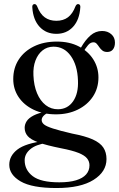

<svg xmlns="http://www.w3.org/2000/svg" viewBox="-20 -672 584 942"><path d="M334.5 -16.5Q272 -31 239.8 -41.5Q207.5 -52 196 -61.5Q184.5 -71 184.5 -83Q184.5 -94 193.5 -103.5Q202.5 -113 218 -120L209 -125.5Q168 -117.5 144.5 -105.2Q121 -93 111 -77.5Q101 -62 101 -45Q101 -21.5 116 -4.2Q131 13 169.5 27Q208 41 280 55.5Q334.5 66 364.8 78Q395 90 407 105Q419 120 419 139Q419 165 402.5 183.8Q386 202.5 353.2 212.5Q320.5 222.5 270.5 222.5Q180 222.5 140.5 192.2Q101 162 101 114Q101 83.5 128.5 60.2Q156 37 209 29.5L200.5 19Q105 31 65.2 61.8Q25.5 92.5 25.5 136.5Q25.5 185.5 81.2 218Q137 250.5 257.5 250.5Q375.5 250.5 439 210.5Q502.5 170.5 502.5 108.5Q502.5 75.5 487 52Q471.5 28.5 434.8 12Q398 -4.5 334.5 -16.5ZM364.5 -418 386 -413.5Q400.5 -437 412.2 -450.8Q424 -464.5 438.5 -464.5Q448 -464.5 454.5 -457.2Q461 -450 467.2 -440.5Q473.5 -431 482.5 -424Q491.5 -417 506 -417Q524.5 -417 534.2 -429.5Q544 -442 544 -463Q544 -488.5 526 -504.2Q508 -520 481 -520Q449 -520 423.8 -498Q398.5 -476 377 -438ZM463 -292Q463 -340.5 437.8 -380.5Q412.5 -420.5 366.8 -444.2Q321 -468 259 -468Q194.5 -468 146.2 -444.2Q98 -420.5 71.5 -379.2Q45 -338 45 -284Q45 -235 71.2 -195.8Q97.5 -156.5 144.8 -133.8Q192 -111 254.5 -111Q314 -111 361.2 -134Q408.5 -157 435.8 -198Q463 -239 463 -292ZM241.5 -443Q294.5 -443.5 327.2 -397.8Q360 -352 362.5 -277.5Q365.5 -214 338.8 -175.2Q312 -136.5 265 -136Q231 -135.5 204.2 -156.2Q177.5 -177 161.8 -214.5Q146 -252 144 -302.5Q142 -343.5 154 -375Q166 -406.5 188.5 -424.5Q211 -442.5 241.5 -443ZM256.5 -570Q290.5 -570 313.5 -587.2Q336.5 -604.5 350.5 -641.5Q355.5 -652 363 -652Q368.5 -652 371.8 -647.8Q375 -643.5 374 -635.5Q370 -574.5 338.2 -540.2Q306.5 -506 256.5 -506Q206.5 -506 174.5 -540.2Q142.5 -574.5 138.5 -635.5Q137.5 -643.5 140.8 -647.8Q144 -652 149.5 -652Q157 -652 162 -641.5Q176.5 -603.5 199.8 -586.8Q223 -570 256.5 -570Z"/></svg>

Font: Fraunces 60pt
Style: Regular
Weight: 400
Version: Version 1.000;[b76b70a41]